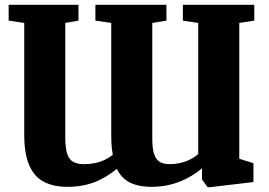

<svg xmlns="http://www.w3.org/2000/svg" viewBox="-20 -763 1119 800"><path d="M1039.5 -743V-677L977 -667.5V-101.5L1036 -83V-4.5L854.5 17H845L821.5 -15.5L822 -62Q795.5 -39.5 763 -22Q730.5 -4.5 692.8 5.5Q655 15.5 612.5 15.5Q574.5 15.5 546 7.2Q517.5 -1 498 -17.8Q478.5 -34.5 467 -59.5Q436 -34.5 404.2 -17.8Q372.5 -1 337.2 7.2Q302 15.5 260.5 15.5Q204.5 15.5 164.2 -4.8Q124 -25 102.5 -72.8Q81 -120.5 81 -203V-667.5L16 -677V-743H307V-677L252 -667.5V-190Q252 -146.5 260 -122.2Q268 -98 285 -88.5Q302 -79 329 -79Q353.5 -79 374.8 -83.2Q396 -87.5 414.8 -96.2Q433.5 -105 450 -118Q447.5 -130.5 446 -144.2Q444.5 -158 444 -172.8Q443.5 -187.5 443.5 -203.5V-667.5L377.5 -677V-743H673.5V-677L614.5 -667.5V-186.5Q614.5 -145 622 -121.5Q629.5 -98 645.8 -88.5Q662 -79 688.5 -79Q709 -79 730.2 -83.8Q751.5 -88.5 771.2 -98Q791 -107.5 806 -121.5V-667.5L742 -677V-743Z"/></svg>

Font: Merriweather Light 18pt Black
Style: Regular
Weight: 900
Version: Version 2.100